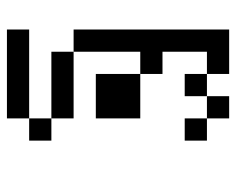

<svg xmlns="http://www.w3.org/2000/svg" viewBox="-82 -458 665 540"><g transform="rotate(-90 250.0 -187.5)"><path d="M437.5 -437.5H187.5V-500H437.5ZM125 0H187.5V62.5H125ZM125 -437.5H187.5V-375H125ZM187.5 62.5H250V125H187.5ZM187.5 -250H312.5V-125H187.5ZM187.5 -375H375V-312.5H187.5ZM250 0H312.5V62.5H250ZM312.5 62.5H375V-62.5H312.5V-125H375V-312.5H437.5V125H312.5Z"/></g></svg>

Font: 寒蝉点阵体 16px
Style: Regular
Weight: 400
Designer: Designed by Warren2060
Foundry: ChillType
Version: Version 1.000